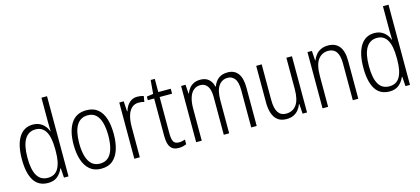

<svg xmlns="http://www.w3.org/2000/svg" viewBox="-61 -1254 3850 1758"><g transform="rotate(-15 1864.5 -375.0)"><path d="M226 10Q135 10 91.5 -60Q48 -130 48 -261Q48 -396 94 -469.5Q140 -543 227 -543Q277 -543 313.5 -515.5Q350 -488 367 -441H369Q368 -472 367.5 -495Q367 -518 367 -542V-760H420V0H377L371 -90H367Q348 -45 314 -17.5Q280 10 226 10ZM236 -36Q304 -36 335.5 -91.5Q367 -147 367 -252V-272Q367 -384 335 -439Q303 -494 239 -494Q171 -494 136 -436Q101 -378 101 -262Q101 -149 134 -92.5Q167 -36 236 -36Z M921 -267Q921 -188 901.5 -125Q882 -62 840 -26Q798 10 729 10Q664 10 622 -26Q580 -62 560 -124.5Q540 -187 540 -267Q540 -396 588 -469.5Q636 -543 733 -543Q799 -543 840.5 -509Q882 -475 901.5 -413.5Q921 -352 921 -267ZM593 -267Q593 -195 608 -143.5Q623 -92 653.5 -65Q684 -38 730 -38Q778 -38 808.5 -65Q839 -92 854 -143.5Q869 -195 869 -267Q869 -337 855 -388Q841 -439 811.5 -467Q782 -495 734 -495Q664 -495 628.5 -437Q593 -379 593 -267Z M1216 -542Q1233 -542 1247.5 -539.5Q1262 -537 1276 -533L1267 -478Q1254 -483 1242 -484.5Q1230 -486 1213 -486Q1174 -486 1147.5 -461Q1121 -436 1108.5 -391.5Q1096 -347 1096 -287V0H1044V-533H1086L1092 -437H1096Q1110 -485 1140.5 -513.5Q1171 -542 1216 -542Z M1479 -39Q1496 -39 1509.5 -42Q1523 -45 1537 -50V-5Q1521 1 1504 5.5Q1487 10 1463 10Q1424 10 1402 -7.5Q1380 -25 1371 -56.5Q1362 -88 1362 -132V-486H1302V-520L1364 -529L1375 -658H1414V-533H1532V-486H1414V-140Q1414 -91 1426.5 -65Q1439 -39 1479 -39Z M2074 -543Q2136 -543 2170 -498.5Q2204 -454 2204 -363V0H2152V-353Q2152 -429 2126.5 -462Q2101 -495 2061 -495Q2006 -495 1974.5 -450Q1943 -405 1943 -311V0H1892V-355Q1892 -430 1867 -462.5Q1842 -495 1801 -495Q1764 -495 1737 -472.5Q1710 -450 1696.5 -407Q1683 -364 1683 -304V0H1630V-533H1672L1678 -448H1681Q1691 -475 1708 -496Q1725 -517 1751 -530Q1777 -543 1815 -543Q1863 -543 1893 -516.5Q1923 -490 1932 -446H1936Q1953 -492 1986 -517.5Q2019 -543 2074 -543Z M2681 -533V0H2639L2633 -92H2629Q2619 -64 2600 -40.5Q2581 -17 2553 -3.5Q2525 10 2486 10Q2435 10 2403.5 -14Q2372 -38 2357 -82Q2342 -126 2342 -185V-533H2394V-196Q2394 -115 2419.5 -77Q2445 -39 2494 -39Q2558 -39 2593 -87Q2628 -135 2628 -237V-533Z M3024 -543Q3094 -543 3130.5 -497Q3167 -451 3167 -358V0H3115V-348Q3115 -423 3089.5 -459Q3064 -495 3014 -495Q2953 -495 2917 -447Q2881 -399 2881 -291V0H2828V-533H2870L2876 -441H2879Q2890 -470 2909 -493Q2928 -516 2957 -529.5Q2986 -543 3024 -543Z M3463 10Q3372 10 3328.5 -60Q3285 -130 3285 -261Q3285 -396 3331 -469.5Q3377 -543 3464 -543Q3514 -543 3550.5 -515.5Q3587 -488 3604 -441H3606Q3605 -472 3604.5 -495Q3604 -518 3604 -542V-760H3657V0H3614L3608 -90H3604Q3585 -45 3551 -17.5Q3517 10 3463 10ZM3473 -36Q3541 -36 3572.5 -91.5Q3604 -147 3604 -252V-272Q3604 -384 3572 -439Q3540 -494 3476 -494Q3408 -494 3373 -436Q3338 -378 3338 -262Q3338 -149 3371 -92.5Q3404 -36 3473 -36Z"/></g></svg>

Font: Noto Sans Bengali Condensed Light
Style: Regular
Weight: 300
Width: 3
Designer: Jelle Bosma - Monotype Design Team
Foundry: Monotype Imaging Inc.
Version: Version 2.003